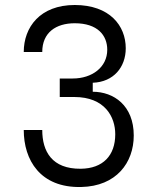

<svg xmlns="http://www.w3.org/2000/svg" viewBox="-20 -736 640 768"><path d="M149 -216H75C75 -97 140 16 305 12C445 9 515 -85 515 -194C515 -314 435 -369 351 -369V-405C435 -408 483 -468 483 -543C483 -633 419 -716 279 -716C140 -716 75 -627 75 -528H149C149 -606 204 -643 279 -643C370 -643 409 -595 409 -537C409 -467 348 -422 271 -422H219V-348H277C400 -348 441 -268 441 -199C441 -114 392 -62 303 -61C188 -60 149 -130 149 -216Z"/></svg>

Font: Fliege Mono Light
Style: Regular
Weight: 300
Version: Version 0.020;Glyphs 3.3 (3306)